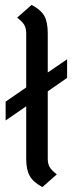

<svg xmlns="http://www.w3.org/2000/svg" viewBox="-20 -753 296 784"><path d="M175 -380V-105Q175 -84 183 -70.5Q191 -57 212 -41L153 11Q116 -9 101.5 -34.5Q87 -60 87 -105V-319L3 -261V-338L87 -396V-617Q87 -638 79 -651.5Q71 -665 50 -681L109 -733Q147 -713 161 -688Q175 -663 175 -617V-457L254 -511V-435Z"/></svg>

Font: KoHo Medium
Style: Regular
Weight: 500
Version: Version 1.000; ttfautohint (v1.6)